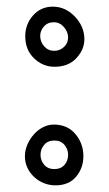

<svg xmlns="http://www.w3.org/2000/svg" viewBox="-20 -547 329 578"><path d="M142 -172Q183 -172 207 -143.5Q231 -115 231 -77Q231 -41 209 -15Q187 11 147 11Q129 11 112.5 4.5Q96 -2 83 -14Q70 -26 62.5 -42Q55 -58 55 -76Q55 -95 62.5 -112Q70 -129 82 -142.5Q94 -156 109.5 -164Q125 -172 142 -172ZM144 -38Q163 -38 174 -50.5Q185 -63 185 -81Q185 -98 174 -111Q163 -124 144 -124Q124 -124 113 -111Q102 -98 102 -81Q102 -64 113 -51Q124 -38 144 -38ZM143 -394Q160 -394 172.5 -405.5Q185 -417 185 -434Q185 -451 172.5 -465.5Q160 -480 142 -480Q123 -480 112 -467Q101 -454 101 -439Q101 -421 113 -407.5Q125 -394 143 -394ZM56 -438Q56 -474 79.5 -500.5Q103 -527 139 -527Q177 -527 205.5 -497Q234 -467 234 -429Q234 -398 210 -372Q186 -346 144 -346Q109 -346 82.5 -371.5Q56 -397 56 -438Z"/></svg>

Font: Bonbon
Style: Regular
Weight: 400
Designer: Ksenia Erulevich
Foundry: Cyreal (www.cyreal.org)
Version: Version 1.001